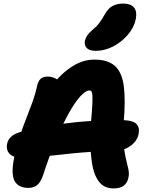

<svg xmlns="http://www.w3.org/2000/svg" viewBox="-20 -1045 820 1076"><path d="M617 11Q584 11 560 -3.5Q536 -18 519 -52Q502 -85 494.5 -138.5Q487 -192 486.5 -251.5Q486 -311 490 -362Q496 -425 497.5 -461Q499 -497 497.5 -513Q496 -529 492 -533.5Q488 -538 481 -538Q460 -538 430 -505Q400 -472 365 -409.5Q330 -347 293.5 -260Q257 -173 222 -65Q209 -25 189 -8.5Q169 8 140 8Q83 8 62 -30.5Q41 -69 59 -160Q72 -225 90 -279Q108 -333 127 -381Q146 -429 162 -473Q178 -517 187 -560Q193 -590 207.5 -603Q222 -616 247 -616Q269 -616 291 -605.5Q313 -595 327 -566L256 -543Q305 -617 371.5 -664Q438 -711 508 -711Q585 -711 624.5 -675Q664 -639 674 -561Q684 -483 673 -357Q667 -289 672 -240.5Q677 -192 685 -158Q693 -124 699 -98.5Q705 -73 700 -51Q694 -20 673.5 -4.5Q653 11 617 11ZM114 -160Q56 -160 34.5 -182Q13 -204 20 -240Q25 -263 43 -279.5Q61 -296 94 -305Q205 -334 344.5 -353Q484 -372 656 -372Q723 -372 743.5 -351.5Q764 -331 757 -296Q749 -253 708.5 -225.5Q668 -198 611 -198Q549 -198 490 -194Q431 -190 377 -184.5Q323 -179 275 -173.5Q227 -168 186.5 -164Q146 -160 114 -160ZM517 -760Q481 -760 466 -776Q451 -792 456 -817Q460 -834 470 -848Q480 -862 498 -877Q522 -897 536.5 -916.5Q551 -936 567 -964Q587 -1000 612.5 -1012.5Q638 -1025 670 -1025Q712 -1025 730.5 -1003.5Q749 -982 741 -938Q731 -890 696 -849.5Q661 -809 613.5 -784.5Q566 -760 517 -760Z"/></svg>

Font: Shantell Sans ExtraBold
Style: Italic
Weight: 800
Italic angle: -11°
Designer: Stephen Nixon, Anya Danilova, Shantell Martin
Foundry: Arrow Type
Version: Version 1.011;[c5ecc13dd]